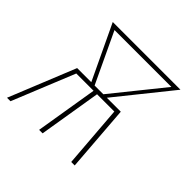

<svg xmlns="http://www.w3.org/2000/svg" viewBox="-139 -649 778 778"><g transform="rotate(45 250.0 -260.0)"><path d="M0 0 116 -286H197L86 -520H474L286 -286H366L388 0H368L347 -268H248L204 0H184L228 -268H129L20 0ZM216 -286H266L440 -502H114Z"/></g></svg>

Font: Iosevka Term Curly Th Obl
Style: Regular
Weight: 100
Italic angle: -9°
Designer: Belleve Invis
Foundry: Belleve Invis
Version: Version 32.3.0